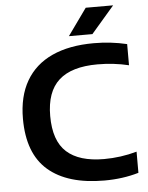

<svg xmlns="http://www.w3.org/2000/svg" viewBox="-62 -998 818 1058"><g transform="rotate(-5 347.0 -469.0)"><path d="M54.5 -368.5Q54.5 -492 104 -577.2Q153.5 -662.5 248.5 -706Q343.5 -749.5 479.5 -749.5Q574 -749.5 662.5 -728.5V-611.5Q579.5 -631.5 489.5 -631.5Q346 -631.5 275.8 -568Q205.5 -504.5 205.5 -370.5Q205.5 -233.5 274.5 -171Q343.5 -108.5 481 -108.5Q573.5 -108.5 662.5 -133.5V-16.5Q574.5 9.5 472.5 9.5Q269.5 9.5 162 -83.2Q54.5 -176 54.5 -368.5ZM346.5 -800 452.5 -948H604L476.5 -800Z"/></g></svg>

Font: Encode Sans Expanded SemiBold
Style: Regular
Weight: 600
Width: 7
Designer: Multiple Designers
Foundry: Impallari Type
Version: Version 2.000